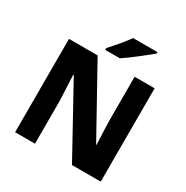

<svg xmlns="http://www.w3.org/2000/svg" viewBox="-205 -1102 1233 1272"><g transform="rotate(30 411.5 -465.5)"><path d="M739 0H519L231 -523H227Q229 -480 231.5 -427.5Q234 -375 236 -330V0H84V-714H303L590 -197H593Q591 -240 589 -289.5Q587 -339 586 -383V-714H739ZM636 -921Q620 -907 595 -887Q570 -867 541.5 -845Q513 -823 486.5 -803.5Q460 -784 440 -771H328V-784Q344 -803 367 -828.5Q390 -854 412 -881.5Q434 -909 449 -931H636Z"/></g></svg>

Font: Noto Sans Tamil ExtraBold
Style: Regular
Weight: 800
Designer: Jelle Bosma - Monotype Design Team
Foundry: Monotype Imaging Inc.
Version: Version 2.004; ttfautohint (v1.8.4.7-5d5b)